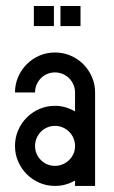

<svg xmlns="http://www.w3.org/2000/svg" viewBox="-20 -611 376 631"><path d="M160.6 -438.5Q188 -438.5 211.9 -428.2Q235.8 -418 253.9 -399.9Q272 -381.8 282.2 -357.9Q292.5 -334 292.5 -307.1V0H226.6V-17.6Q211.9 -9.3 195.6 -4.6Q179.2 0 160.6 0Q133.3 0 109.6 -10.3Q85.9 -20.5 67.9 -38.6Q49.8 -56.6 39.6 -80.3Q29.3 -104 29.3 -131.3Q29.3 -158.7 39.6 -182.6Q49.8 -206.5 67.9 -224.6Q85.9 -242.7 109.6 -252.9Q133.3 -263.2 160.6 -263.2Q179.2 -263.2 195.6 -258.3Q211.9 -253.4 226.6 -245.1V-307.1Q226.6 -320.8 221.4 -332.8Q216.3 -344.7 207.3 -353.8Q198.2 -362.8 186.3 -367.9Q174.3 -373 160.6 -373Q147 -373 135 -367.9Q123 -362.8 114.3 -353.8Q105.5 -344.7 100.3 -332.8Q95.2 -320.8 95.2 -307.1H29.3Q29.3 -334 39.6 -357.9Q49.8 -381.8 67.9 -399.9Q85.9 -418 109.6 -428.2Q133.3 -438.5 160.6 -438.5ZM160.6 -197.3Q147 -197.3 135 -192.1Q123 -187 114.3 -178Q105.5 -168.9 100.3 -157Q95.2 -145 95.2 -131.3Q95.2 -117.7 100.3 -105.7Q105.5 -93.8 114.3 -85Q123 -76.2 135 -71Q147 -65.9 160.6 -65.9Q173.8 -65.9 185.5 -70.8Q197.3 -75.7 206.3 -84.2Q215.3 -92.8 220.7 -104Q226.1 -115.2 226.6 -128.4V-131.3Q226.6 -145 221.4 -157Q216.3 -168.9 207.3 -178Q198.2 -187 186.3 -192.1Q174.3 -197.3 160.6 -197.3ZM157.2 -591.3V-525.4H91.3V-591.3ZM244.6 -591.3V-525.4H178.7V-591.3Z"/></svg>

Font: Aeronef
Style: Regular
Weight: 400
Designer: Peter Wiegel - CAT-Fonts Germany
Foundry: CAT-Fonts, Peter Wiegel
Version: Version 0.002